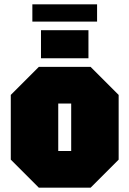

<svg xmlns="http://www.w3.org/2000/svg" viewBox="-20 -870 600 890"><path d="M30 -130V-430L160 -560H400L530 -430V-130L400 0H160ZM250 -170H310V-390H250ZM170 -600V-730H390V-600ZM130 -770V-850H430V-770Z"/></svg>

Font: Tektur Condensed Black
Style: Regular
Weight: 900
Width: 3
Designer: Adam Jagosz
Foundry: Adam Jagosz
Version: Version 1.005;gftools[0.9.30]